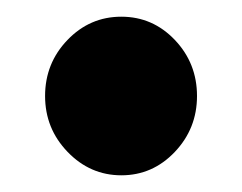

<svg xmlns="http://www.w3.org/2000/svg" viewBox="-20 -404 290 230"><path d="M125.4 -194Q88 -194 61 -222Q34 -250 34 -289Q34 -328.2 60.8 -356.1Q87.6 -384 125.3 -384Q163 -384 189.5 -356.1Q216 -328.2 216 -289Q216 -250 189.4 -222Q162.8 -194 125.4 -194Z"/></svg>

Font: Red Hat Text VF
Style: Regular
Weight: 300
Designer: Pentagram, MCKL
Foundry: Pentagram, MCKL
Version: Version 1.023